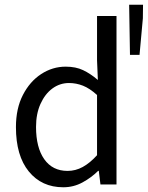

<svg xmlns="http://www.w3.org/2000/svg" viewBox="-20 -780 625 812"><path d="M247.6 12Q156.5 12 101.9 -54.7Q47.4 -121.4 47.4 -242.4Q47.4 -321.3 76.9 -378.5Q106.4 -435.7 154.3 -466.9Q202.3 -498.1 257.7 -498.1Q300.6 -498.1 331.5 -483.3Q362.4 -468.6 393.9 -441.8L390.4 -525.2V-712.4H472.7V0H404.8L397.8 -57.4H395.1Q366.9 -29.2 329.1 -8.6Q291.3 12 247.6 12ZM265.8 -57.2Q299.7 -57.2 330 -73.9Q360.4 -90.5 390.4 -123.6V-378.3Q359.6 -406.2 330.9 -417.6Q302.2 -428.9 271.9 -428.9Q233 -428.9 201.5 -405.7Q170.1 -382.5 151.2 -340.5Q132.4 -298.5 132.4 -243.2Q132.4 -155.9 167.2 -106.6Q202.1 -57.2 265.8 -57.2ZM529.7 -548 526.2 -760.1H584.9L584.2 -702.5L570.1 -548Z"/></svg>

Font: Source Sans Variable
Style: Regular
Weight: 200
Designer: Paul D. Hunt
Foundry: Adobe Systems Incorporated
Version: Version 3.006;hotconv 1.0.111;makeotfexe 2.5.65597